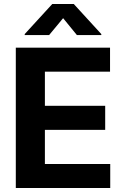

<svg xmlns="http://www.w3.org/2000/svg" viewBox="-20 -947 629 967"><path d="M59.6 -707H534.2V-585.9H206.1V-414.1H509.8V-293H206.1V-121.1H535.2V0H59.6ZM297.9 -855.5 227.5 -770.5H104.5V-775.4L243.2 -926.8H351.6L490.2 -775.4V-770.5H367.2Z"/></svg>

Font: WEMIX Pretendard
Style: Bold
Weight: 700
Designer: Base glyphs from Inter by Rasmus Andersson; Hangeul glyphs from Noto Sans CJK(Source Han Sans) by Jang Soo-young and Kan
Foundry: Kil Hyung-jin
Version: Version 1.000